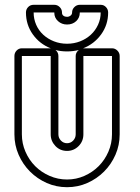

<svg xmlns="http://www.w3.org/2000/svg" viewBox="-20 -764 582 799"><path d="M238 -711Q238 -703 244 -698.5Q250 -694 259 -694Q267 -694 273.5 -699Q280 -704 280 -712Q280 -725 289.5 -734.5Q299 -744 312 -744H399Q412 -744 421 -734.5Q430 -725 430 -712Q430 -661 401 -621Q372 -581 326 -563H327H446Q459 -563 468.5 -553.5Q478 -544 478 -531V-205Q478 -160 460.5 -120Q443 -80 413 -50Q383 -20 343.5 -2.5Q304 15 259 15Q214 15 174.5 -2.5Q135 -20 105 -50Q75 -80 57.5 -120Q40 -160 40 -205V-531Q40 -544 49 -553.5Q58 -563 71 -563H191Q145 -581 116.5 -621Q88 -661 88 -712Q88 -725 97 -734.5Q106 -744 120 -744H206Q219 -744 228.5 -734.5Q238 -725 238 -712ZM191 -531H71V-205Q71 -167 86 -132.5Q101 -98 126.5 -72.5Q152 -47 186.5 -32Q221 -17 259 -17Q297 -17 331 -32Q365 -47 390.5 -72.5Q416 -98 431 -132.5Q446 -167 446 -205V-531H327V-205Q327 -176 307 -156Q287 -136 259 -136Q230 -136 210.5 -156.5Q191 -177 191 -205ZM223 -205Q223 -190 233.5 -179Q244 -168 259 -168Q274 -168 284.5 -179Q295 -190 295 -205V-531Q295 -546 308 -556Q284 -550 259 -550Q233 -550 211 -556Q223 -546 223 -531ZM206 -712H120Q120 -685 130.5 -661Q141 -637 160 -619.5Q179 -602 204.5 -592Q230 -582 259 -582Q288 -582 313.5 -592Q339 -602 358 -619.5Q377 -637 388 -661Q399 -685 399 -712H312V-711Q312 -690 297 -676Q282 -662 259 -662Q237 -662 221.5 -676Q206 -690 206 -711Z"/></svg>

Font: Lichte PostBus
Style: Regular
Weight: 400
Designer: Peter Wiegel
Version: Version 1.001